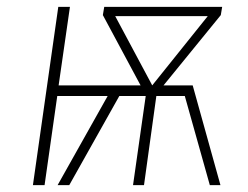

<svg xmlns="http://www.w3.org/2000/svg" viewBox="-20 -540 724 560"><path d="M624 -496 457 -291H542L623 0H592L519 -260H436L400 0H368L405 -260H328L182 0H148L294 -260H147L110 0H76L150 -520H184L151 -291H390L280 -496L284 -520H628ZM424 -291 586 -493H316Z"/></svg>

Font: FiraGO UltraLight
Style: Italic
Weight: 200
Italic angle: -8°
Designer: bBox Type GmbH
Foundry: bBox Type GmbH
Version: Version 1.001